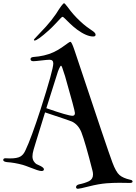

<svg xmlns="http://www.w3.org/2000/svg" viewBox="-20 -1079 841 1189"><path d="M416 -820Q420 -820 426 -807.5Q432 -795 438.5 -776Q445 -757 446 -754Q650 -141 676 -73Q698 -14 720 5Q742 24 786 34Q801 37 801 45Q801 54 783 54Q778 54 756 53.5Q734 53 718 53Q682 53 640 56Q591 60 532 75Q473 90 463 90Q451 90 451 80Q451 68 468 63Q504 56 531 43Q556 30 556 2Q556 -10 553 -21Q508 -198 484 -260Q465 -307 426 -326Q416 -331 259 -383Q248 -346 230 -289Q212 -232 202 -198.5Q192 -165 188 -152Q181 -128 181 -111Q181 -93 189 -80.5Q197 -68 205.5 -63Q214 -58 231 -51Q252 -40 252 -31Q252 -20 237 -20Q227 -20 209 -26Q191 -32 164.5 -42.5Q138 -53 121 -58Q70 -72 23 -75Q0 -78 0 -88Q0 -99 14 -99Q15 -99 24.5 -98.5Q34 -98 42 -98Q86 -98 106 -109.5Q126 -121 138 -149Q173 -222 232 -404Q310 -648 310 -686Q310 -709 287 -709Q273 -709 236 -704.5Q199 -700 187 -700Q169 -700 169 -713Q169 -724 186 -726Q257 -731 310 -755Q338 -768 362 -784.5Q386 -801 398.5 -810.5Q411 -820 416 -820ZM334 -621 267 -409Q401 -362 429 -362Q444 -362 444 -379Q444 -394 383 -607Q381 -611 375.5 -629.5Q370 -648 365.5 -660Q361 -672 358 -672Q354 -672 346 -654Q338 -636 334 -621ZM377 -1059Q381 -1059 400 -1034Q433 -988 476 -948Q496 -929 516.5 -913.5Q537 -898 547.5 -891.5Q558 -885 565 -878Q572 -871 572 -864Q572 -853 557 -853Q516 -853 457 -896Q432 -915 411 -935.5Q390 -956 380.5 -965.5Q371 -975 367 -975Q364 -975 353.5 -964Q343 -953 322.5 -931Q302 -909 282 -891Q212 -828 194 -828Q190 -828 190 -832Q190 -836 209.5 -855.5Q229 -875 264 -913.5Q299 -952 327 -993Q368 -1059 377 -1059Z"/></svg>

Font: Henny Penny
Style: Regular
Weight: 400
Designer: Olga Umpeleva
Foundry: Brownfox
Version: Version 1.001